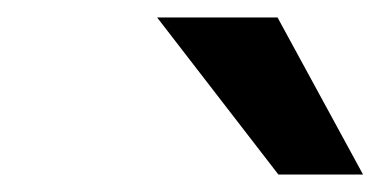

<svg xmlns="http://www.w3.org/2000/svg" viewBox="-20 -730 436 220"><path d="M160 -710H298L396 -530H299Z"/></svg>

Font: Overused Grotesk SemiBold
Style: Italic
Weight: 600
Italic angle: -10°
Version: Version 0.003